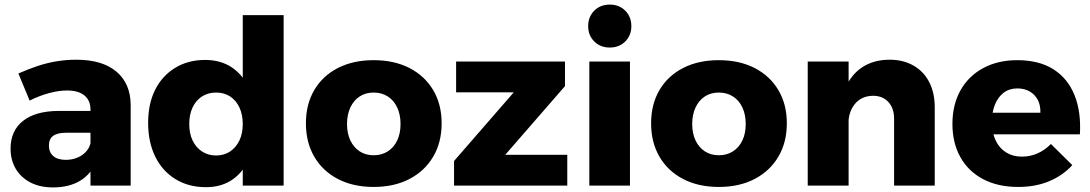

<svg xmlns="http://www.w3.org/2000/svg" viewBox="-20 -808 4746 836"><path d="M268 -230Q230 -230 211.5 -216.5Q193 -203 193 -174Q193 -145 212 -128.5Q231 -112 266 -112Q293 -112 315.5 -121Q338 -130 353.5 -146.5Q369 -163 374 -184L399 -105Q377 -50 329 -21Q281 8 211 8Q153 8 111.5 -14Q70 -36 48 -74Q26 -112 26 -161Q26 -238 79.5 -281Q133 -324 233 -325H391V-230ZM374 -331Q374 -370 348 -392Q322 -414 271 -414Q237 -414 195 -403Q153 -392 109 -370L60 -488Q103 -507 143.5 -520.5Q184 -534 226 -541Q268 -548 312 -548Q425 -548 486.5 -496.5Q548 -445 549 -352V0H374Z M873 -547Q942 -547 991 -513.5Q1040 -480 1067 -418Q1094 -356 1094 -272Q1094 -187 1068 -124Q1042 -61 993.5 -27Q945 7 877 7Q801 7 744 -28Q687 -63 656 -126Q625 -189 625 -273Q625 -356 655.5 -417Q686 -478 742.5 -512.5Q799 -547 873 -547ZM921 -405Q886 -405 859.5 -388Q833 -371 818.5 -340Q804 -309 804 -268Q804 -227 818.5 -196.5Q833 -166 859.5 -148.5Q886 -131 921 -131Q956 -131 982 -148.5Q1008 -166 1022.5 -196.5Q1037 -227 1037 -268Q1037 -309 1022.5 -340Q1008 -371 982 -388Q956 -405 921 -405ZM1037 -742H1215V0H1037Z M1607 -546Q1696 -546 1762.5 -512Q1829 -478 1866 -416Q1903 -354 1903 -271Q1903 -188 1866 -125.5Q1829 -63 1762.5 -28.5Q1696 6 1607 6Q1518 6 1451.5 -28.5Q1385 -63 1348.5 -125.5Q1312 -188 1312 -271Q1312 -354 1348.5 -416Q1385 -478 1451.5 -512Q1518 -546 1607 -546ZM1607 -405Q1572 -405 1546 -388Q1520 -371 1505.5 -340Q1491 -309 1491 -268Q1491 -227 1505.5 -196.5Q1520 -166 1546 -149Q1572 -132 1607 -132Q1642 -132 1668.5 -149Q1695 -166 1709.5 -196.5Q1724 -227 1724 -268Q1724 -309 1709.5 -340Q1695 -371 1668.5 -388Q1642 -405 1607 -405Z M1966 -540H2440V-433L2180 -134H2450V0H1957V-107L2217 -406H1966Z M2546 -540H2723V0H2546ZM2635 -788Q2676 -788 2702.5 -761.5Q2729 -735 2729 -694Q2729 -654 2702.5 -627.5Q2676 -601 2635 -601Q2594 -601 2567.5 -627.5Q2541 -654 2541 -694Q2541 -735 2567.5 -761.5Q2594 -788 2635 -788Z M3110 -546Q3199 -546 3265.5 -512Q3332 -478 3369 -416Q3406 -354 3406 -271Q3406 -188 3369 -125.5Q3332 -63 3265.5 -28.5Q3199 6 3110 6Q3021 6 2954.5 -28.5Q2888 -63 2851.5 -125.5Q2815 -188 2815 -271Q2815 -354 2851.5 -416Q2888 -478 2954.5 -512Q3021 -546 3110 -546ZM3110 -405Q3075 -405 3049 -388Q3023 -371 3008.5 -340Q2994 -309 2994 -268Q2994 -227 3008.5 -196.5Q3023 -166 3049 -149Q3075 -132 3110 -132Q3145 -132 3171.5 -149Q3198 -166 3212.5 -196.5Q3227 -227 3227 -268Q3227 -309 3212.5 -340Q3198 -371 3171.5 -388Q3145 -405 3110 -405Z M3873 -291Q3873 -337 3848 -364Q3823 -391 3781 -391Q3731 -390 3702.5 -355.5Q3674 -321 3674 -267H3632Q3632 -359 3659 -421.5Q3686 -484 3735.5 -516Q3785 -548 3854 -548Q3913 -548 3957.5 -522.5Q4002 -497 4026 -450.5Q4050 -404 4050 -341V0H3873ZM3497 -540H3675V0H3497Z M4510 -317Q4511 -350 4498.5 -373.5Q4486 -397 4463 -410Q4440 -423 4410 -423Q4375 -423 4350.5 -404.5Q4326 -386 4312.5 -353.5Q4299 -321 4299 -278Q4299 -231 4315 -197Q4331 -163 4360.5 -144.5Q4390 -126 4429 -126Q4501 -126 4556 -181L4649 -89Q4608 -44 4548.5 -19Q4489 6 4413 6Q4325 6 4260.5 -28Q4196 -62 4161.5 -124Q4127 -186 4127 -268Q4127 -352 4162 -414.5Q4197 -477 4261 -511.5Q4325 -546 4409 -546Q4504 -546 4566.5 -506.5Q4629 -467 4658.5 -394Q4688 -321 4682 -223H4274V-317Z"/></svg>

Font: Alexandria
Style: Bold
Weight: 700
Designer: Mohamed Gaber
Foundry: Kief Type Foundry
Version: Version 5.100